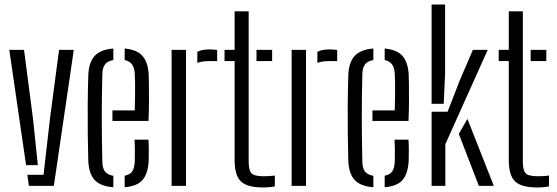

<svg xmlns="http://www.w3.org/2000/svg" viewBox="-20 -820 2458 847"><path d="M21 -600H86L125.5 -297L147 -91.5H95ZM100.5 -49H172L200.5 -297L240.5 -600H305.5L217.5 0H107.5Z M369.5 -111.5Q368 -163.5 367.2 -228.5Q366.5 -293.5 367 -361Q367.5 -428.5 369.5 -487.5Q371.5 -545 397.5 -573.2Q423.5 -601.5 480 -606V-555Q454 -550.5 443 -535.5Q432 -520.5 431.5 -494Q426.5 -308.5 431.5 -106Q432 -76.5 443.8 -62.5Q455.5 -48.5 480 -44.5V6Q422 1.5 396.8 -26.8Q371.5 -55 369.5 -111.5ZM476 -286.5V-333H574.5Q575.5 -365 575.8 -398Q576 -431 575.8 -457.2Q575.5 -483.5 574.5 -494Q573 -522.5 561.8 -536.8Q550.5 -551 530 -555V-606Q585 -601 609.2 -572.5Q633.5 -544 636 -489Q636.5 -478 637 -444.5Q637.5 -411 637.2 -368.2Q637 -325.5 635 -286.5ZM530 6V-45Q552.5 -49 562.8 -63.2Q573 -77.5 574.5 -106.5Q575 -121.5 575 -148.8Q575 -176 573.5 -204H635Q636.5 -184.5 636.5 -156.2Q636.5 -128 636 -111.5Q633 -54.5 609.2 -26.5Q585.5 1.5 530 6Z M850.5 -542.5V-591.5Q870.5 -602 903.5 -602Q911.5 -602 919.8 -601.5Q928 -601 938 -599.5V-550.5H904Q871 -550.5 850.5 -542.5ZM737 0V-600H800.5V0Z M970.5 -550.5V-600H1015V-770H1077V-106.5Q1077 -69 1089.2 -55.8Q1101.5 -42.5 1142.5 -42.5Q1158 -42.5 1168.2 -43.2Q1178.5 -44 1192.5 -45.5V2Q1169 7 1140.5 7Q1070 7 1042.5 -20Q1015 -47 1015 -113V-550.5ZM1111.5 -550.5V-600H1180.5V-550.5Z M1380 -542.5V-591.5Q1400 -602 1433 -602Q1441 -602 1449.2 -601.5Q1457.5 -601 1467.5 -599.5V-550.5H1433.5Q1400.5 -550.5 1380 -542.5ZM1266.5 0V-600H1330V0Z M1516.5 -111.5Q1515 -163.5 1514.2 -228.5Q1513.5 -293.5 1514 -361Q1514.5 -428.5 1516.5 -487.5Q1518.5 -545 1544.5 -573.2Q1570.5 -601.5 1627 -606V-555Q1601 -550.5 1590 -535.5Q1579 -520.5 1578.5 -494Q1573.5 -308.5 1578.5 -106Q1579 -76.5 1590.8 -62.5Q1602.5 -48.5 1627 -44.5V6Q1569 1.5 1543.8 -26.8Q1518.5 -55 1516.5 -111.5ZM1623 -286.5V-333H1721.5Q1722.5 -365 1722.8 -398Q1723 -431 1722.8 -457.2Q1722.5 -483.5 1721.5 -494Q1720 -522.5 1708.8 -536.8Q1697.5 -551 1677 -555V-606Q1732 -601 1756.2 -572.5Q1780.5 -544 1783 -489Q1783.5 -478 1784 -444.5Q1784.5 -411 1784.2 -368.2Q1784 -325.5 1782 -286.5ZM1677 6V-45Q1699.5 -49 1709.8 -63.2Q1720 -77.5 1721.5 -106.5Q1722 -121.5 1722 -148.8Q1722 -176 1720.5 -204H1782Q1783.5 -184.5 1783.5 -156.2Q1783.5 -128 1783 -111.5Q1780 -54.5 1756.2 -26.5Q1732.5 1.5 1677 6Z M1884 -362V-800H1943.5V-497L1937.5 -362ZM1884 0V-327H1954.5L2008.5 -466L2066 -600H2131.5L1944.5 -183.5V0ZM2004 -229.5 2042 -295.5 2158.5 0H2092.5Z M2180 -550.5V-600H2224.5V-770H2286.5V-106.5Q2286.5 -69 2298.8 -55.8Q2311 -42.5 2352 -42.5Q2367.5 -42.5 2377.8 -43.2Q2388 -44 2402 -45.5V2Q2378.5 7 2350 7Q2279.5 7 2252 -20Q2224.5 -47 2224.5 -113V-550.5ZM2321 -550.5V-600H2390V-550.5Z"/></svg>

Font: Big Shoulders Stencil Text Light
Style: Regular
Weight: 300
Designer: Patric King
Foundry: XO Type Co
Version: Version 1.000